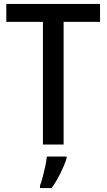

<svg xmlns="http://www.w3.org/2000/svg" viewBox="-20 -734 541 975"><path d="M303 0H198V-623H12V-714H488V-623H303ZM318 71Q308 103 287 145.5Q266 188 242 221H183V209Q190 191 197 164.5Q204 138 210 110Q216 82 218 61H318Z"/></svg>

Font: Noto Sans Thai SemCond Med
Style: Regular
Weight: 500
Width: 4
Designer: Monotype Design Team
Foundry: Monotype Imaging Inc.
Version: Version 2.002; ttfautohint (v1.8.4.7-5d5b)